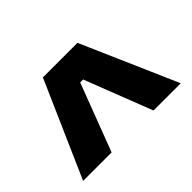

<svg xmlns="http://www.w3.org/2000/svg" viewBox="-77 -809 648 648"><g transform="rotate(-45 247.0 -484.5)"><path d="M14 -313 165 -656H330L480 -313H350L256 -555H242L150 -313Z"/></g></svg>

Font: Bricolage Grotesque SemiCondensed SemiBold
Style: Regular
Weight: 600
Width: 4
Designer: Mathieu Triay
Foundry: Atelier Triay
Version: Version 1.001;gftools[0.9.33.dev8+g029e19f]